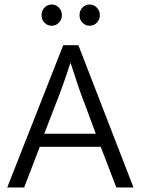

<svg xmlns="http://www.w3.org/2000/svg" viewBox="-20 -830 623 850"><path d="M164 -763Q164 -783 177 -796.5Q190 -810 209 -810Q227 -810 240.5 -796.5Q254 -783 254 -763Q254 -743 240.5 -729.5Q227 -716 209 -716Q190 -716 177 -729.5Q164 -743 164 -763ZM332 -763Q332 -783 345 -796.5Q358 -810 377 -810Q395 -810 408.5 -796.5Q422 -783 422 -763Q422 -743 408.5 -729.5Q395 -716 377 -716Q358 -716 345 -729.5Q332 -743 332 -763ZM176 -238H404L354 -373Q340 -408 325 -452.5Q310 -497 293 -550H291Q283 -524 275 -501Q267 -478 259.5 -457Q252 -436 244.5 -415.5Q237 -395 228 -373ZM260 -630H327L571 0H495L426 -180H156L87 0H12Z"/></svg>

Font: Mukta Mahee Light
Style: Regular
Weight: 300
Designer: Shuchita Grover, Noopur Datye, Girish Dalvi, Yashodeep Gholap
Foundry: Ek Type
Version: Version 2.538;PS 1.000;hotconv 16.6.51;makeotf.lib2.5.65220;